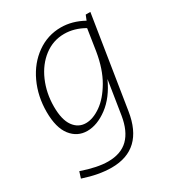

<svg xmlns="http://www.w3.org/2000/svg" viewBox="-181 -650 932 1005"><g transform="rotate(-30 284.5 -147.5)"><path d="M483 -525H511L424 25Q391 237 201 237Q125 237 32 206L44 168Q137 200 201 200Q279 200 323 156.5Q367 113 381 27L413 -176Q372 -86 309.5 -39.5Q247 7 187 7Q127 7 89 -41.5Q51 -90 51 -186Q51 -280 88 -359.5Q125 -439 190.5 -485.5Q256 -532 336 -532Q404 -532 471 -495ZM434 -330 454 -460Q395 -494 334 -494Q267 -494 213 -453Q159 -412 128.5 -342Q98 -272 98 -190Q98 -111 126.5 -71.5Q155 -32 201 -32Q244 -32 292 -65.5Q340 -99 379 -166Q418 -233 434 -330Z"/></g></svg>

Font: Bitter Pro Light
Style: Italic
Weight: 300
Italic angle: -9°
Designer: Sol Matas, and Bitter project Authors
Foundry: Sol Matas
Version: Version 1.010